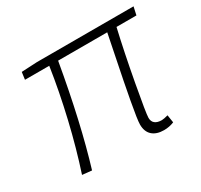

<svg xmlns="http://www.w3.org/2000/svg" viewBox="-119 -681 882 843"><g transform="rotate(-30 322.5 -259.0)"><path d="M410 -64Q410 -87 426.5 -176.5Q443 -266 463 -363Q481 -449 488 -487H239Q189 -199 127 5L79 0Q116 -112 146 -239.5Q176 -367 194 -487H71L76 -524L155 -528H645L636 -487H535Q509 -375 483 -233.5Q457 -92 457 -71Q457 -52 469 -42.5Q481 -33 503 -33Q513 -33 535 -39L541 0Q517 10 490 10Q452 10 431 -9Q410 -28 410 -64Z"/></g></svg>

Font: Nebula Sans Light
Style: Regular
Weight: 300
Italic angle: -9°
Designer: Paul D. Hunt for Adobe (as Source Sans)
Foundry: Nebula Entertainment & Broadcasting LLC
Version: Version 1.010